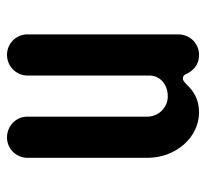

<svg xmlns="http://www.w3.org/2000/svg" viewBox="-40 -530 580 540"><g transform="rotate(-90 250.0 -260.0)"><path d="M365.7 -530.3C333.5 -530.3 307.6 -504.4 307.6 -473.1V-130.4C307.6 -97.7 280.3 -78.1 249 -78.1C217.3 -78.1 191.9 -104 191.9 -136.2V-473.1C191.9 -504.9 166 -530.3 133.3 -530.3C101.6 -530.3 76.2 -504.4 76.2 -473.1V-134.8C76.2 -55.7 133.3 9.8 204.1 9.8C241.2 9.8 263.7 -5.9 280.8 -23.4C287.1 -28.8 291.5 -35.6 299.3 -35.6C307.6 -35.6 311 -29.3 313 -23.4C317.4 -15.6 331.1 9.8 365.7 9.8C397.5 9.8 423.3 -15.6 423.3 -48.8V-473.1C423.3 -504.9 397.5 -530.3 365.7 -530.3Z"/></g></svg>

Font: Supermercado One
Style: Regular
Weight: 400
Designer: James Grieshaber
Foundry: James Grieshaber
Version: Version 1.002